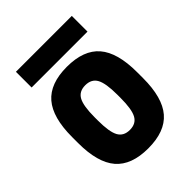

<svg xmlns="http://www.w3.org/2000/svg" viewBox="-200 -786 899 899"><g transform="rotate(-45 250.0 -336.0)"><path d="M250 10Q139 10 87 -50.5Q35 -111 35 -240V-280Q35 -409 87 -469.5Q139 -530 250 -530Q361 -530 413 -469.5Q465 -409 465 -280V-240Q465 -111 413 -50.5Q361 10 250 10ZM250 -112Q291 -112 308 -143Q325 -174 325 -250V-270Q325 -346 308 -377Q291 -408 250 -408Q209 -408 192 -377Q175 -346 175 -270V-250Q175 -174 192 -143Q209 -112 250 -112ZM65 -578V-682H435V-578Z"/></g></svg>

Font: M PLUS 1 Code
Style: Regular
Weight: 400
Designer: Coji Morishita
Foundry: UNDERFOREST DESIGN
Version: Version 1.005